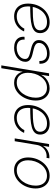

<svg xmlns="http://www.w3.org/2000/svg" viewBox="1053 -1624 775 2921"><g transform="rotate(90 1440.5 -163.5)"><path d="M228.5 9.3Q169.9 9.3 126.2 -15.6Q82.5 -40.5 58.6 -87.9Q34.7 -135.3 34.7 -202.6Q34.7 -270 55.4 -329.3Q76.2 -388.7 114.3 -434.1Q152.3 -479.5 204.1 -505.4Q255.9 -531.2 317.9 -531.2Q371.1 -531.2 408.2 -512.5Q445.3 -493.7 464.6 -460.9Q483.9 -428.2 483.9 -386.7Q483.9 -335.4 454.6 -305.2Q425.3 -274.9 370.6 -260Q315.9 -245.1 238.8 -240.2Q161.6 -235.4 65.4 -235.4L69.3 -273.4Q160.2 -273.4 229.5 -276.9Q298.8 -280.3 345.9 -291.5Q393.1 -302.7 417 -325.4Q440.9 -348.1 440.9 -386.2Q440.9 -431.2 409.2 -461.2Q377.4 -491.2 314.9 -491.2Q259.8 -491.2 215.6 -467Q171.4 -442.9 140.6 -401.9Q109.9 -360.8 93.5 -309.1Q77.1 -257.3 77.1 -201.7Q77.1 -151.4 94 -112.8Q110.8 -74.2 145 -52.5Q179.2 -30.8 230.5 -30.8Q293.5 -30.8 342.5 -63Q391.6 -95.2 416 -146.5L458.5 -142.6Q430.7 -76.2 369.6 -33.4Q308.6 9.3 228.5 9.3Z M708 9.3Q655.8 9.3 618.4 -7.1Q581.1 -23.4 560.5 -54.2Q540 -85 539.1 -128.4Q539.1 -133.8 539.6 -138.4Q540 -143.1 540 -148.9L582.5 -150.4Q578.1 -91.3 611.3 -60.5Q644.5 -29.8 708 -29.8Q753.4 -29.8 791.7 -46.4Q830.1 -63 853.5 -92Q877 -121.1 877 -158.2Q877.4 -188.5 855.5 -205.1Q833.5 -221.7 792.5 -231.4L708.5 -252.4Q649.9 -267.1 619.6 -294.7Q589.4 -322.3 589.8 -366.7Q590.3 -415.5 618.4 -452.4Q646.5 -489.3 692.4 -510Q738.3 -530.8 792.5 -530.8Q865.2 -530.8 906.2 -495.4Q947.3 -460 949.7 -396Q950.2 -391.1 950 -386.2Q949.7 -381.3 949.2 -376L907.7 -374.5Q910.6 -431.2 881.6 -461.4Q852.5 -491.7 792.5 -491.7Q749.5 -491.7 713.4 -475.8Q677.2 -460 655.3 -432.1Q633.3 -404.3 633.3 -368.2Q632.8 -337.9 655.3 -319.6Q677.7 -301.3 721.7 -290.5L805.7 -270Q862.3 -256.3 891.6 -230.2Q920.9 -204.1 920.4 -160.6Q919.9 -122.6 902.8 -91.3Q885.7 -60.1 856.4 -37.4Q827.1 -14.6 788.8 -2.7Q750.5 9.3 708 9.3Z M974.6 204.1 1095.2 -522.5H1137.2L1117.7 -403.3H1118.7Q1136.7 -440.9 1167.7 -469.5Q1198.7 -498 1238.5 -514.4Q1278.3 -530.8 1322.3 -530.8Q1378.9 -530.8 1420.9 -504.6Q1462.9 -478.5 1486.1 -431.4Q1509.3 -384.3 1509.3 -320.8Q1509.3 -259.8 1490.2 -200.9Q1471.2 -142.1 1435.5 -94.7Q1399.9 -47.4 1350.1 -19Q1300.3 9.3 1238.3 9.3Q1193.4 9.3 1158.9 -7.6Q1124.5 -24.4 1102.5 -53.2Q1080.6 -82 1072.8 -119.1H1071.3L1017.6 204.1ZM1234.9 -30.8Q1288.1 -30.8 1330.8 -55.7Q1373.5 -80.6 1403.8 -122.3Q1434.1 -164.1 1450.2 -215.6Q1466.3 -267.1 1466.3 -320.3Q1466.3 -399.9 1425.8 -445.3Q1385.3 -490.7 1316.9 -490.7Q1262.7 -490.7 1220.2 -465.6Q1177.7 -440.4 1147.9 -398.4Q1118.2 -356.4 1102.8 -304.7Q1087.4 -252.9 1087.4 -200.2Q1087.4 -122.1 1126.2 -76.4Q1165 -30.8 1234.9 -30.8Z M1772 9.3Q1713.4 9.3 1669.7 -15.6Q1626 -40.5 1602.1 -87.9Q1578.1 -135.3 1578.1 -202.6Q1578.1 -270 1598.9 -329.3Q1619.6 -388.7 1657.7 -434.1Q1695.8 -479.5 1747.6 -505.4Q1799.3 -531.2 1861.3 -531.2Q1914.6 -531.2 1951.7 -512.5Q1988.8 -493.7 2008.1 -460.9Q2027.3 -428.2 2027.3 -386.7Q2027.3 -335.4 1998 -305.2Q1968.8 -274.9 1914.1 -260Q1859.4 -245.1 1782.2 -240.2Q1705.1 -235.4 1608.9 -235.4L1612.8 -273.4Q1703.6 -273.4 1772.9 -276.9Q1842.3 -280.3 1889.4 -291.5Q1936.5 -302.7 1960.4 -325.4Q1984.4 -348.1 1984.4 -386.2Q1984.4 -431.2 1952.6 -461.2Q1920.9 -491.2 1858.4 -491.2Q1803.2 -491.2 1759 -467Q1714.8 -442.9 1684.1 -401.9Q1653.3 -360.8 1637 -309.1Q1620.6 -257.3 1620.6 -201.7Q1620.6 -151.4 1637.5 -112.8Q1654.3 -74.2 1688.5 -52.5Q1722.7 -30.8 1773.9 -30.8Q1836.9 -30.8 1886 -63Q1935.1 -95.2 1959.5 -146.5L2002 -142.6Q1974.1 -76.2 1913.1 -33.4Q1852.1 9.3 1772 9.3Z M2085.4 0 2171.9 -522.5H2213.9L2198.7 -432.1H2200.2Q2225.1 -476.1 2270.3 -501.7Q2315.4 -527.3 2368.7 -527.3Q2375.5 -527.3 2379.9 -527.1Q2384.3 -526.9 2388.7 -526.9L2381.8 -483.4Q2377.9 -483.9 2371.8 -484.6Q2365.7 -485.4 2356.9 -485.4Q2314.9 -485.4 2278.3 -466.6Q2241.7 -447.8 2216.6 -413.8Q2191.4 -379.9 2184.1 -334L2128.4 0Z M2568.8 9.8Q2509.3 9.8 2465.8 -17.3Q2422.4 -44.4 2398.9 -92.3Q2375.5 -140.1 2375.5 -203.6Q2375.5 -265.1 2395.5 -323.5Q2415.5 -381.8 2452.9 -428.7Q2490.2 -475.6 2541.5 -503.4Q2592.8 -531.2 2654.3 -531.2Q2713.9 -531.2 2757.1 -504.4Q2800.3 -477.5 2823.7 -429.4Q2847.2 -381.3 2847.2 -317.9Q2847.2 -255.9 2827.1 -197.3Q2807.1 -138.7 2770 -92Q2732.9 -45.4 2681.9 -17.8Q2630.9 9.8 2568.8 9.8ZM2569.8 -30.8Q2623 -30.8 2666.3 -55.2Q2709.5 -79.6 2740.5 -121.1Q2771.5 -162.6 2787.8 -213.9Q2804.2 -265.1 2804.2 -317.9Q2804.2 -370.6 2786.6 -409.4Q2769 -448.2 2735.4 -469.5Q2701.7 -490.7 2653.8 -490.7Q2601.1 -490.7 2557.9 -466.6Q2514.6 -442.4 2483.6 -401.1Q2452.6 -359.9 2435.5 -308.3Q2418.5 -256.8 2418.5 -203.1Q2418.5 -124.5 2458 -77.6Q2497.6 -30.8 2569.8 -30.8Z"/></g></svg>

Font: Inter 28pt ExtraLight
Style: Italic
Weight: 250
Italic angle: -9.3988°
Designer: Rasmus Andersson
Foundry: rsms
Version: Version 4.001;git-66647c0bb